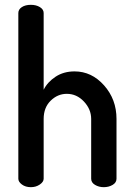

<svg xmlns="http://www.w3.org/2000/svg" viewBox="-20 -776 554 796"><path d="M56 -35V-722Q56 -737 70.5 -746.5Q85 -756 108 -756Q130 -756 145.5 -746.5Q161 -737 161 -722V-404Q177 -436 210.5 -458Q244 -480 289 -480Q360 -480 411.5 -422Q463 -364 463 -283V-35Q463 -19 447 -9.5Q431 0 410 0Q390 0 374 -9.5Q358 -19 358 -35V-283Q358 -323 328 -355Q298 -387 257 -387Q219 -387 190 -358.5Q161 -330 161 -283V-35Q161 -22 145 -11Q129 0 108 0Q86 0 71 -11Q56 -22 56 -35Z"/></svg>

Font: TerminalDosisSemiBold
Style: Bold
Weight: 600
Designer: EdgarTolentino, PabloImpallari, IginoMarini
Foundry: EdgarTolentino, PabloImpallari, IginoMarini
Version: Version 1.006